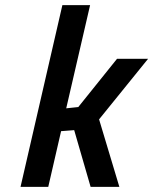

<svg xmlns="http://www.w3.org/2000/svg" viewBox="-20 -728 597 748"><path d="M168 0H60L223 -708H331L238 -306L285 -311L436 -499H557L366 -263L445 0H333L269 -221L218 -217Z"/></svg>

Font: Titillium Web SemiBold
Style: Italic
Weight: 600
Italic angle: -13°
Version: Version 1.002;PS 57.000;hotconv 1.0.70;makeotf.lib2.5.55311